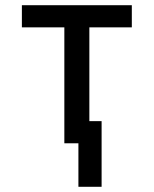

<svg xmlns="http://www.w3.org/2000/svg" viewBox="-20 -550 590 737"><path d="M281 167V0H227V-445H64V-530H486V-445H323V-85H370V167Z"/></svg>

Font: Lode Dark Term
Style: Bold
Weight: 700
Monospace: yes
Designer: Belleve Invis
Foundry: Belleve Invis
Version: Version 29.2.0